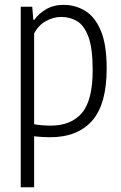

<svg xmlns="http://www.w3.org/2000/svg" viewBox="-20 -570 510 810"><path d="M67.5 220V-541.5H116L120.5 -486.5H125Q142.5 -512 174.2 -530.8Q206 -549.5 248.5 -549.5Q297 -549.5 338.2 -525Q379.5 -500.5 404.8 -442Q430 -383.5 430 -280.5Q430 -130 368.5 -60.5Q307 9 191 9Q159 9 124 5V220ZM194 -40Q279.5 -40 325.2 -93Q371 -146 371 -274.5Q371 -366 353.2 -414.2Q335.5 -462.5 305.5 -480.5Q275.5 -498.5 238 -498.5Q205 -498.5 173.2 -480.8Q141.5 -463 124 -428.5V-46Q156 -40 194 -40Z"/></svg>

Font: Encode Sans Cnd Lt
Style: Regular
Weight: 300
Width: 3
Designer: Multiple Designers
Foundry: Impallari Type
Version: Version 3.002; ttfautohint (v1.8.3) -l 8 -r 50 -G 200 -x 14 